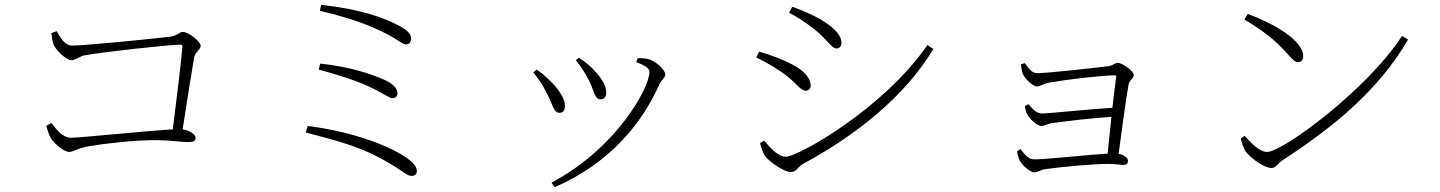

<svg xmlns="http://www.w3.org/2000/svg" viewBox="-20 -732 6000 800"><path d="M173 -208C175 -197 184 -170 192 -156C204 -136 246 -99 268 -99C287 -99 296 -113 352 -123C415 -134 541 -148 621 -148C693 -148 732 -140 760 -140C786 -140 795 -144 795 -158C795 -173 768 -189 741 -193C760 -317 782 -455 789 -493C794 -517 816 -524 816 -542C816 -559 765 -599 742 -599C727 -599 720 -583 688 -579C624 -571 331 -542 282 -542C247 -542 231 -579 216 -602L194 -594C195 -582 199 -557 203 -547C210 -527 254 -481 279 -481C294 -481 314 -498 330 -501C404 -515 688 -546 731 -546C738 -546 741 -543 740 -536C735 -478 716 -318 700 -193C595 -187 311 -158 277 -158C239 -158 214 -195 194 -220Z M1693 -570C1693 -592 1679 -607 1627 -633C1576 -658 1482 -694 1318 -712L1313 -687C1464 -651 1549 -616 1623 -573C1646 -559 1659 -547 1674 -547C1682 -547 1693 -554 1693 -570ZM1314 -467 1308 -442C1436 -407 1502 -383 1572 -343C1592 -333 1606 -323 1615 -323C1627 -323 1636 -331 1636 -342C1636 -363 1622 -379 1587 -397C1535 -421 1441 -454 1314 -467ZM1262 -207 1254 -180C1407 -139 1493 -120 1627 -37C1658 -18 1677 1 1695 1C1709 1 1717 -8 1717 -18C1717 -36 1705 -52 1676 -73C1617 -116 1465 -182 1262 -207Z M2379 -481C2401 -455 2417 -429 2431 -403C2455 -358 2457 -318 2481 -318C2496 -318 2506 -327 2506 -345C2506 -374 2488 -404 2463 -431C2443 -454 2421 -473 2392 -491ZM2291 48C2526 -54 2658 -224 2727 -380C2738 -403 2752 -407 2752 -422C2752 -441 2712 -478 2681 -486C2665 -490 2650 -489 2637 -490L2631 -473C2673 -457 2686 -446 2686 -432C2686 -367 2551 -116 2278 29ZM2202 -430C2222 -407 2240 -380 2255 -350C2284 -297 2285 -262 2312 -262C2327 -262 2334 -274 2334 -291C2334 -316 2317 -348 2283 -384C2266 -402 2241 -426 2216 -442Z M3268 -679C3295 -665 3340 -637 3372 -611C3425 -570 3445 -530 3465 -530C3479 -530 3486 -540 3486 -554C3486 -578 3468 -610 3401 -650C3365 -671 3320 -690 3281 -704ZM3844 -544C3660 -277 3304 -79 3255 -79C3224 -79 3194 -110 3164 -146L3147 -136C3149 -126 3158 -95 3168 -82C3187 -56 3248 -15 3275 -15C3298 -15 3307 -38 3322 -47C3544 -166 3750 -329 3869 -528ZM3131 -493C3177 -470 3211 -450 3246 -425C3299 -387 3314 -354 3338 -354C3348 -354 3358 -363 3358 -375C3358 -404 3333 -438 3276 -466C3234 -487 3197 -501 3143 -517Z M4232 -111 4218 -102C4219 -91 4224 -73 4228 -65C4235 -49 4268 -14 4291 -14C4302 -14 4319 -25 4334 -27C4404 -37 4533 -49 4599 -49C4624 -49 4649 -45 4662 -45C4672 -45 4680 -50 4680 -62C4680 -75 4662 -87 4641 -91C4652 -178 4671 -315 4682 -378C4685 -399 4704 -404 4704 -419C4704 -436 4657 -470 4637 -470C4624 -470 4621 -459 4596 -456C4549 -450 4343 -427 4302 -427C4277 -427 4263 -452 4250 -469L4234 -464C4235 -454 4237 -437 4241 -426C4247 -409 4281 -372 4301 -372C4314 -372 4331 -384 4347 -387C4420 -400 4569 -418 4624 -418C4629 -418 4632 -416 4631 -411C4627 -386 4621 -337 4615 -283C4518 -277 4347 -259 4322 -259C4296 -259 4280 -282 4265 -298L4250 -290C4252 -279 4256 -262 4261 -254C4270 -238 4300 -207 4320 -207C4333 -207 4343 -216 4364 -219C4430 -228 4527 -240 4611 -245L4595 -92C4510 -87 4344 -68 4290 -68C4262 -68 4247 -93 4232 -111Z M5179 -674 5165 -651C5250 -599 5293 -565 5342 -510C5368 -481 5378 -473 5388 -473C5401 -473 5410 -481 5410 -498C5410 -565 5283 -636 5179 -674ZM5822 -583C5680 -361 5325 -99 5260 -99C5230 -99 5199 -129 5166 -166L5150 -155C5152 -144 5161 -115 5170 -101C5190 -74 5247 -32 5278 -32C5297 -32 5308 -54 5322 -63C5536 -202 5724 -356 5847 -567Z"/></svg>

Font: Noto Serif CJK SC ExtraLight
Style: Regular
Weight: 200
Designer: Ryoko NISHIZUKA 西塚涼子 (kana & ideographs); Frank Grießhammer (Latin, Greek & Cyrillic); Wenlong ZHANG 张文龙 (bopomofo); San
Foundry: Adobe
Version: Version 2.001;hotconv 1.1.0;makeotfexe 2.6.0